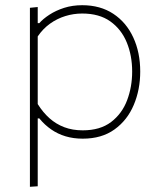

<svg xmlns="http://www.w3.org/2000/svg" viewBox="-20 -524 621 738"><path d="M95 194Q95 137.5 95 84.5Q95 31.5 95 -29V-271Q95 -324.5 95 -381.5Q95 -438.5 95 -494L125 -497V-435H131Q145.5 -451.5 170 -467.5Q194.5 -483.5 226.5 -493.8Q258.5 -504 296 -504Q365.5 -504 415.5 -471Q465.5 -438 492.2 -380.2Q519 -322.5 519 -249Q519 -179.5 494.2 -120.8Q469.5 -62 420.2 -26.5Q371 9 298 9Q262.5 9 232.2 0Q202 -9 176.8 -26.5Q151.5 -44 131 -69H125V-29Q125 31.5 125 83.5Q125 135.5 125 192ZM298 -23Q365 -23 407 -55Q449 -87 468.5 -138.5Q488 -190 488 -249Q488 -310.5 467.2 -361Q446.5 -411.5 404 -441.8Q361.5 -472 296 -472Q262.5 -472 231 -462.2Q199.5 -452.5 172.2 -433Q145 -413.5 125 -384V-124Q145 -92 170.2 -69.5Q195.5 -47 227.2 -35Q259 -23 298 -23Z"/></svg>

Font: Commissioner Thin
Style: Regular
Weight: 100
Designer: Kostas Bartsokas
Foundry: Kostas Bartsokas
Version: Version 1.001;gftools[0.9.23]